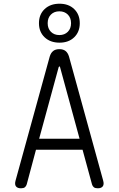

<svg xmlns="http://www.w3.org/2000/svg" viewBox="-20 -1005 640 1035"><path d="M191 -257H409L304 -642Q303 -647 300.5 -647Q298 -647 296 -642ZM476 -11 425 -198H174L124 -11Q121 -1 114 4.5Q107 10 93 10Q74 10 66 -0.5Q58 -11 64 -32L248 -700Q254 -720 266.5 -730Q279 -740 300 -740Q321 -740 333.5 -730Q346 -720 352 -700L536 -32Q542 -11 534 -0.5Q526 10 507 10Q493 10 486 4.5Q479 -1 476 -11ZM301 -775Q251 -775 220.5 -804Q190 -833 190 -880Q190 -927 220.5 -956Q251 -985 301 -985Q350 -985 380 -956Q410 -927 410 -880Q410 -833 380 -804Q350 -775 301 -775ZM300 -816Q328 -816 345.5 -833.5Q363 -851 363 -880Q363 -909 345.5 -926.5Q328 -944 300 -944Q272 -944 254.5 -926.5Q237 -909 237 -880Q237 -851 254.5 -833.5Q272 -816 300 -816Z"/></svg>

Font: Maple Mono NL ExtraLight
Style: Regular
Weight: 275
Monospace: yes
Designer: subframe7536
Version: Version 7.000